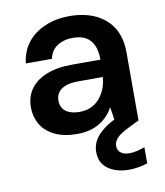

<svg xmlns="http://www.w3.org/2000/svg" viewBox="-81 -578 735 855"><g transform="rotate(-10 286.0 -151.0)"><path d="M235 12Q173 12 132 -8.5Q91 -29 71 -63.5Q51 -98 51 -140Q51 -187 75.5 -222Q100 -257 148 -276.5Q196 -296 266 -296H393Q393 -335 381.5 -361Q370 -387 347 -400Q324 -413 288 -413Q247 -413 217.5 -393.5Q188 -374 181 -337H63Q69 -391 99.5 -430Q130 -469 180 -490Q230 -511 289 -511Q359 -511 409.5 -486.5Q460 -462 486.5 -417Q513 -372 513 -308V0H411L399 -80Q389 -61 373.5 -44Q358 -27 338 -14.5Q318 -2 292.5 5Q267 12 235 12ZM262 -83Q291 -83 314 -93.5Q337 -104 353 -123Q369 -142 378.5 -166Q388 -190 390 -217V-218H279Q243 -218 220.5 -209Q198 -200 187.5 -184.5Q177 -169 177 -149Q177 -128 187 -113Q197 -98 216.5 -90.5Q236 -83 262 -83ZM433 209Q399 209 369 198Q339 187 321 164.5Q303 142 303 106Q303 79 315.5 55.5Q328 32 357.5 8.5Q387 -15 438 -37L486 -57L513 0L460 26Q424 44 409.5 60.5Q395 77 395 95Q395 115 409.5 126Q424 137 448 137Q463 137 481.5 133Q500 129 518 122V195Q500 201 478 205Q456 209 433 209Z"/></g></svg>

Font: DM Sans 20pt SemiBold
Style: Regular
Weight: 600
Version: Version 4.004;gftools[0.9.30]